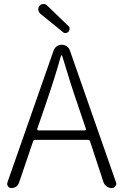

<svg xmlns="http://www.w3.org/2000/svg" viewBox="-20 -956 627 976"><path d="M327.1 -824.2Q334 -818.4 334 -810.1Q334 -801.8 328.6 -795.4Q323.2 -789.1 314.5 -788.1Q305.7 -787.1 299.8 -793L184.6 -886.7Q175.8 -894.5 174.8 -906.2Q173.8 -918 181.2 -926.8Q188.5 -935.5 199.2 -935.5Q200.2 -935.5 201.2 -935.5Q211.9 -935.5 218.8 -928.7ZM168.9 -299.8Q168.9 -297.9 170.4 -295.4Q171.9 -293 174.8 -293H412.1Q414.1 -293 416 -295.4Q418 -297.9 417 -299.8L375 -424.8Q337.9 -531.2 295.9 -672.9Q294.9 -674.8 293 -674.8Q291 -674.8 290 -672.9Q259.8 -563.5 211.9 -424.8ZM547.9 0Q534.2 0 522.5 -8.3Q510.7 -16.6 505.9 -30.3L437.5 -238.3Q434.6 -245.1 427.7 -245.1H158.2Q151.4 -245.1 148.4 -238.3L77.1 -28.3Q73.2 -15.6 62.5 -7.8Q51.8 0 38.1 0Q27.3 0 20.5 -8.8Q16.6 -14.6 16.6 -20.5Q16.6 -24.4 17.6 -28.3L252.9 -700.2Q257.8 -712.9 269 -720.7Q280.3 -728.5 293.9 -728.5Q307.6 -728.5 319.3 -720.7Q331.1 -712.9 335 -700.2L569.3 -30.3Q571.3 -26.4 571.3 -22.5Q571.3 -15.6 566.4 -9.8Q559.6 0 547.9 0Z"/></svg>

Font: Gen Jyuu Gothic Light
Style: Regular
Weight: 200
Designer: [Source Han Sans]
Ryoko NISHIZUKA  (kana & ideographs); Paul D. Hunt (Latin, Greek & Cyrillic); Wenlong ZHANG  (bopomofo
Version: Version 1.002.20150607